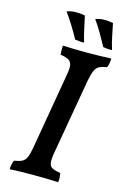

<svg xmlns="http://www.w3.org/2000/svg" viewBox="-130 -921 642 983"><g transform="rotate(15 191.0 -429.5)"><path d="M184 -542Q190 -576 186.5 -593.5Q183 -611 168.5 -619Q154 -627 126 -631Q125 -642 124.5 -654Q124 -666 125 -679Q154 -678 186 -677Q218 -676 252 -676Q285 -676 317.5 -677Q350 -678 382 -679Q381 -666 379.5 -654Q378 -642 372 -631Q347 -627 332 -619Q317 -611 309 -592.5Q301 -574 294 -538L224 -135Q218 -101 221 -82.5Q224 -64 238.5 -57Q253 -50 281 -45Q283 -35 284 -22.5Q285 -10 283 3Q251 1 219.5 0.5Q188 0 155 0Q122 0 87.5 0.5Q53 1 26 3Q26 -11 28.5 -23.5Q31 -36 36 -45Q62 -49 77 -56.5Q92 -64 100 -82Q108 -100 114 -135ZM178 -725Q157 -763 138 -793.5Q119 -824 98 -853Q118 -861 144.5 -861.5Q171 -862 194 -857Q201 -827 208 -792.5Q215 -758 226 -722Q215 -721 204 -722Q193 -723 178 -725ZM327 -725Q306 -763 288.5 -793.5Q271 -824 250 -853Q269 -861 294.5 -861.5Q320 -862 343 -857Q349 -827 356 -792.5Q363 -758 374 -722Q363 -721 352 -722Q341 -723 327 -725Z"/></g></svg>

Font: Vollkorn Medium
Style: Italic
Weight: 500
Italic angle: -11°
Designer: Friedrich Althausen
Foundry: Friedrich Althausen
Version: Version 5.000